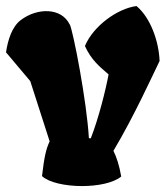

<svg xmlns="http://www.w3.org/2000/svg" viewBox="-20 -608 559 638"><path d="M119.6 -22.9C142.1 -1.5 197.3 10.3 252.4 10.3C304.7 10.3 356.9 0 382.8 -21.5C376 -60.1 367.2 -85.9 356.9 -106.9C424.8 -220.2 488.3 -360.4 510.3 -405.3C507.8 -471.2 480 -549.3 433.6 -587.9C371.1 -580.1 290 -522 262.2 -455.1C283.7 -407.7 312 -385.7 340.8 -360.8C331.5 -310.1 307.6 -214.4 281.7 -148.4L275.4 -148.9C268.1 -272.5 223.6 -502 211.9 -526.9H211.4C184.1 -583 104.5 -583 49.3 -541.5C20 -519.5 6.3 -476.1 0 -434.1L80.6 -338.4L145 -138.2C133.3 -113.8 127 -86.9 119.6 -22.9Z"/></svg>

Font: Fruktur
Style: Regular
Weight: 400
Designer: Viktoriya Grabowska
Foundry: Viktoriya Grabowska
Version: Version 1.002